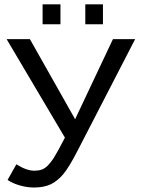

<svg xmlns="http://www.w3.org/2000/svg" viewBox="-20 -835 640 865"><path d="M132.8 9.8Q102.5 9.8 69.6 0.5Q36.6 -8.8 14.2 -24.4L53.7 -94.7Q99.6 -65.9 134.8 -65.9Q153.3 -65.9 167.5 -70.8Q181.6 -75.7 194.8 -88.6Q208 -101.6 221.9 -123Q235.8 -144.5 272.5 -214.8L9.8 -658.7H114.7L318.4 -297.9L488.8 -658.7H588.9L329.1 -155.3Q291 -81.1 264.6 -49.8Q238.3 -18.6 207.8 -4.4Q177.2 9.8 132.8 9.8ZM364.3 -725.6V-815.4H443.8V-725.6ZM171.9 -725.6V-815.4H252.4V-725.6Z"/></svg>

Font: Cousine
Style: Regular
Weight: 400
Monospace: yes
Designer: Steve Matteson
Foundry: Monotype Imaging Inc.
Version: Version 1.21